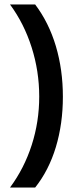

<svg xmlns="http://www.w3.org/2000/svg" viewBox="-20 -695 338 865"><path d="M25 150Q89.2 63.3 122.9 -41.7Q156.7 -146.7 156.7 -260Q156.7 -374.2 122.5 -481.7Q88.3 -589.2 25 -675H138.3Q200 -593.3 231.7 -487.1Q263.3 -380.8 263.3 -259.2Q263.3 -137.5 231.7 -32.5Q200 72.5 138.3 150Z"/></svg>

Font: Funnel Display Light Medium
Style: Regular
Weight: 500
Version: Version 1.000